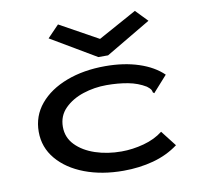

<svg xmlns="http://www.w3.org/2000/svg" viewBox="-79 -779 908 873"><g transform="rotate(-10 375.0 -342.5)"><path d="M423 11Q323 11 244 -19Q165 -49 119 -103.5Q73 -158 73 -230Q73 -303 118.5 -357.5Q164 -412 243 -442Q322 -472 422 -472Q508 -472 576.5 -449.5Q645 -427 687 -386L627 -319L621 -312L615 -317Q614 -325 610 -331Q606 -337 593 -347Q557 -369 511.5 -377.5Q466 -386 413 -386Q357 -386 305 -369Q253 -352 219 -318Q185 -284 185 -233Q185 -184 219 -149Q253 -114 308.5 -95.5Q364 -77 429 -77Q480 -77 532 -91Q584 -105 621 -134L677 -62Q626 -24 561 -6.5Q496 11 423 11ZM244 -696 421 -598 599 -696 652 -641 444 -518H399L191 -641Z"/></g></svg>

Font: Inconsolata ExtraExpanded SemiBold
Style: Regular
Weight: 600
Width: 8
Monospace: yes
Designer: Raph Levien, Cyreal, Brenton Simpson
Foundry: Raph Levien, Cyreal, Google
Version: Version 3.001; ttfautohint (v1.8.2.53-6de2)